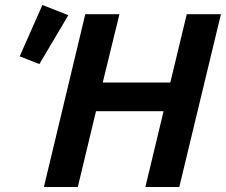

<svg xmlns="http://www.w3.org/2000/svg" viewBox="-20 -750 906 770"><path d="M156 0 322 -693H459L392 -419H663L729 -693H866L699 0H563L636 -304H365L292 0ZM138 -493 59 -524 150 -730 254 -689Z"/></svg>

Font: Ubuntu Sans
Style: Bold Italic
Weight: 700
Italic angle: -13.5°
Designer: Dalton Maag Ltd
Foundry: Dalton Maag Ltd
Version: Version 1.006